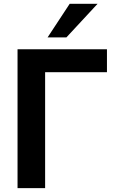

<svg xmlns="http://www.w3.org/2000/svg" viewBox="-20 -974 593 994"><path d="M70.8 -718.8H533.7V-600.1H213.6V0H70.8ZM340.8 -954.3H485.1L323.7 -780.3H226.3Z"/></svg>

Font: Min Sans VF VF
Style: Regular
Weight: 400
Designer: Jinseong-Kim, NotoSansCJK, Nunito
Foundry: Jinseong-Kim
Version: Version 1.420;Glyphs 3.1.2 (3151)